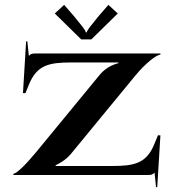

<svg xmlns="http://www.w3.org/2000/svg" viewBox="-20 -720 734 790"><path d="M205.5 -664.5 314 -558H356L464.5 -664.5L426 -700L386.5 -654.5C354.6 -614.8 339 -597.7 337 -587H333C331 -597.7 318.6 -611.1 283.5 -654.5L244 -700ZM35 0H588C604 0 608 -2 615 -9H616L622 50H627L640 -163L630 -163.5L615 -127C582.7 -48.3 534.1 -37 441 -37H209V-40C219 -45 249.2 -59.3 272 -87L536 -408C578.9 -460.2 624 -495 640 -495V-500H126.5C110.5 -500 106.5 -498 99.5 -491H98.5L92.5 -550H87.5L74.5 -337L84.5 -336.5L99.5 -373C131.8 -451.7 180.4 -463 273.5 -463H467V-460C443.5 -454 414.7 -441.3 391 -413L127 -92C84.8 -40.7 47 -5 35 -5Z"/></svg>

Font: Prida01
Style: Black
Weight: 900
Designer: gluk
Foundry: gluk
Version: Version 00.072